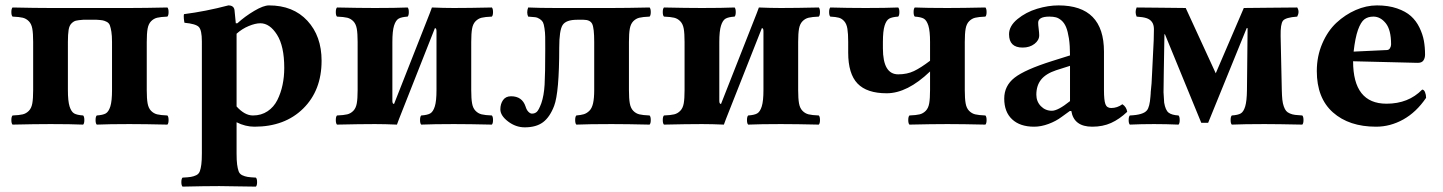

<svg xmlns="http://www.w3.org/2000/svg" viewBox="-20 -464 5396 718"><path d="M26.9 2Q22.5 -2.4 22.5 -15.1Q22.5 -27.8 26.9 -32.2Q52.2 -33.2 65.2 -36.4Q78.1 -39.6 87.9 -49.6Q97.7 -59.6 100.8 -77.4Q104 -95.2 104 -127V-307.1Q104 -338.9 100.8 -356.7Q97.7 -374.5 87.9 -384.5Q78.1 -394.5 65.2 -397.7Q52.2 -400.9 26.9 -401.9Q22.5 -406.2 22.5 -418.9Q22.5 -431.6 26.9 -436Q112.8 -434.1 168.9 -434.1H463.9Q520 -434.1 606 -436Q610.4 -431.6 610.4 -418.9Q610.4 -406.2 606 -401.9Q580.6 -400.9 567.6 -397.7Q554.7 -394.5 544.9 -384.5Q535.2 -374.5 532 -356.7Q528.8 -338.9 528.8 -307.1V-127Q528.8 -95.2 532 -77.4Q535.2 -59.6 544.9 -49.6Q554.7 -39.6 567.6 -36.4Q580.6 -33.2 606 -32.2Q610.4 -27.8 610.4 -15.1Q610.4 -2.4 606 2Q522 0 463.9 0Q387.7 0 341.8 2Q337.4 -2.4 337.4 -15.1Q337.4 -27.8 341.8 -32.2Q364.7 -33.7 375.5 -39.8Q386.2 -45.9 392.6 -65.9Q398.9 -85.9 398.9 -127V-307.1Q398.9 -330.6 396.5 -345.5Q394 -360.4 390.9 -369.1Q387.7 -377.9 379.2 -382.3Q370.6 -386.7 363.8 -387.9Q356.9 -389.2 341.8 -390.1H291Q272.5 -388.7 264.2 -386.7Q255.9 -384.8 247.6 -376.7Q239.3 -368.7 236.6 -352.3Q233.9 -335.9 233.9 -307.1V-127Q233.9 -85.9 240.2 -65.9Q246.6 -45.9 257.3 -39.8Q268.1 -33.7 291 -32.2Q295.4 -27.8 295.4 -15.1Q295.4 -2.4 291 2Q245.1 0 168.9 0Q110.8 0 26.9 2Z M864.7 -337.9V-65.9Q895 -32.2 925.8 -32.2Q957 -32.2 980.5 -47.9Q1003.9 -63.5 1017.1 -89.8Q1030.3 -116.2 1036.6 -146.5Q1043 -176.8 1043 -210Q1043 -291.5 1015.9 -334.2Q988.8 -377 953.6 -377Q935.1 -377 910.2 -366.7Q885.3 -356.4 864.7 -337.9ZM662.6 233.9Q658.2 229.5 658.2 217Q658.2 204.6 662.6 200.2Q683.6 199.2 693.8 197.5Q704.1 195.8 713.9 191.2Q723.6 186.5 727.3 176.3Q731 166 732.9 150.9Q734.9 135.7 734.9 109.9V-309.1Q734.9 -351.6 723.4 -363.3Q711.9 -375 669.9 -378.9Q668.5 -383.8 667.5 -395Q666.5 -406.2 668 -411.1Q749 -421.4 834 -443.8Q854 -443.8 856.9 -426.8Q860.8 -391.1 861.8 -377H867.7Q896 -402.8 930.7 -423.3Q965.3 -443.8 985.8 -443.8Q1076.2 -443.8 1129.4 -386.5Q1182.6 -329.1 1182.6 -236.8Q1182.6 -126 1113.8 -58.1Q1044.9 9.8 931.6 9.8Q897.5 9.8 864.7 -6.8V109.9Q864.7 135.7 866.7 150.9Q868.7 166 872.3 176.3Q876 186.5 885.7 191.2Q895.5 195.8 905.8 197.5Q916 199.2 937 200.2Q941.4 204.6 941.4 217Q941.4 229.5 937 233.9Q914.6 233.4 868.4 232.9Q822.3 232.4 799.8 231.9Q746.6 231.9 662.6 233.9Z M1453.6 -75.2 1587.4 -415Q1588.9 -418.9 1591.3 -425.5Q1593.8 -432.1 1595.2 -436Q1639.2 -434.1 1677.2 -434.1Q1733.4 -434.1 1819.3 -436Q1823.7 -431.6 1823.7 -418.9Q1823.7 -406.2 1819.3 -401.9Q1793.9 -400.9 1781 -397.7Q1768.1 -394.5 1758.3 -384.5Q1748.5 -374.5 1745.4 -356.7Q1742.2 -338.9 1742.2 -307.1V-127Q1742.2 -95.2 1745.4 -77.4Q1748.5 -59.6 1758.3 -49.6Q1768.1 -39.6 1781 -36.4Q1793.9 -33.2 1819.3 -32.2Q1823.7 -27.8 1823.7 -15.1Q1823.7 -2.4 1819.3 2Q1735.4 0 1677.2 0Q1601.1 0 1555.2 2Q1550.8 -2.4 1550.8 -15.1Q1550.8 -27.8 1555.2 -32.2Q1578.1 -33.7 1588.9 -39.8Q1599.6 -45.9 1606 -65.9Q1612.3 -85.9 1612.3 -127V-347.2Q1612.3 -358.9 1606.4 -358.9L1472.2 -19Q1470.7 -15.1 1468.3 -8.5Q1465.8 -2 1464.4 2Q1420.4 0 1382.3 0Q1326.2 0 1240.2 2Q1235.8 -2.4 1235.8 -15.1Q1235.8 -27.8 1240.2 -32.2Q1265.6 -33.2 1278.6 -36.4Q1291.5 -39.6 1301.3 -49.6Q1311 -59.6 1314.2 -77.4Q1317.4 -95.2 1317.4 -127V-307.1Q1317.4 -338.9 1314.2 -356.7Q1311 -374.5 1301.3 -384.5Q1291.5 -394.5 1278.6 -397.7Q1265.6 -400.9 1240.2 -401.9Q1235.8 -406.2 1235.8 -418.9Q1235.8 -431.6 1240.2 -436Q1324.2 -434.1 1382.3 -434.1Q1458.5 -434.1 1504.4 -436Q1508.8 -431.6 1508.8 -418.9Q1508.8 -406.2 1504.4 -401.9Q1481.4 -400.4 1470.7 -394.3Q1460 -388.2 1453.6 -368.2Q1447.3 -348.1 1447.3 -307.1V-86.9Q1447.3 -75.2 1453.6 -75.2Z M1851.1 -55.2Q1851.1 -75.2 1861.1 -89.6Q1871.1 -104 1891.1 -104Q1932.6 -104 1945.3 -65.9Q1949.2 -52.7 1956.1 -45.9Q1962.9 -39.1 1969.2 -39.1Q1980.5 -39.1 1987.8 -46.1Q1995.1 -53.2 2004.4 -78.1Q2014.2 -106.4 2016.6 -147.5Q2019 -188.5 2019 -278.8Q2019 -310.1 2018.8 -326.2Q2018.6 -342.3 2016.1 -358.4Q2013.7 -374.5 2010.3 -380.9Q2006.8 -387.2 1998.8 -392.8Q1990.7 -398.4 1981.2 -399.7Q1971.7 -400.9 1955.1 -401.9Q1948.2 -417 1955.1 -436Q1997.1 -434.1 2058.1 -434.1H2267.1Q2323.2 -434.1 2409.2 -436Q2413.6 -431.6 2413.6 -418.9Q2413.6 -406.2 2409.2 -401.9Q2383.8 -400.9 2370.8 -397.7Q2357.9 -394.5 2348.1 -384.5Q2338.4 -374.5 2335.2 -356.7Q2332 -338.9 2332 -307.1V-127Q2332 -95.2 2335.2 -77.4Q2338.4 -59.6 2348.1 -49.6Q2357.9 -39.6 2370.8 -36.4Q2383.8 -33.2 2409.2 -32.2Q2413.6 -27.8 2413.6 -15.1Q2413.6 -2.4 2409.2 2Q2325.2 0 2267.1 0Q2181.2 0 2135.3 2Q2130.9 -2.4 2130.9 -15.1Q2130.9 -27.8 2135.3 -32.2Q2152.8 -33.7 2163.3 -36.9Q2173.8 -40 2183.6 -49.3Q2193.4 -58.6 2197.8 -77.6Q2202.1 -96.7 2202.1 -127V-307.1Q2202.1 -358.9 2194.6 -374.5Q2187 -390.1 2162.1 -390.1H2138.2Q2096.7 -390.1 2084 -370.4Q2071.3 -350.6 2071.3 -286.1Q2071.3 -118.2 2052.2 -67.9Q2036.1 -25.9 2010.5 -6.8Q1984.9 12.2 1942.4 12.2Q1908.7 12.2 1879.9 -9.8Q1851.1 -31.7 1851.1 -55.2Z M2676.3 -75.2 2810.1 -415Q2811.5 -418.9 2814 -425.5Q2816.4 -432.1 2817.9 -436Q2861.8 -434.1 2899.9 -434.1Q2956.1 -434.1 3042 -436Q3046.4 -431.6 3046.4 -418.9Q3046.4 -406.2 3042 -401.9Q3016.6 -400.9 3003.7 -397.7Q2990.7 -394.5 2981 -384.5Q2971.2 -374.5 2968 -356.7Q2964.8 -338.9 2964.8 -307.1V-127Q2964.8 -95.2 2968 -77.4Q2971.2 -59.6 2981 -49.6Q2990.7 -39.6 3003.7 -36.4Q3016.6 -33.2 3042 -32.2Q3046.4 -27.8 3046.4 -15.1Q3046.4 -2.4 3042 2Q2958 0 2899.9 0Q2823.7 0 2777.8 2Q2773.4 -2.4 2773.4 -15.1Q2773.4 -27.8 2777.8 -32.2Q2800.8 -33.7 2811.5 -39.8Q2822.3 -45.9 2828.6 -65.9Q2835 -85.9 2835 -127V-347.2Q2835 -358.9 2829.1 -358.9L2694.8 -19Q2693.4 -15.1 2690.9 -8.5Q2688.5 -2 2687 2Q2643.1 0 2605 0Q2548.8 0 2462.9 2Q2458.5 -2.4 2458.5 -15.1Q2458.5 -27.8 2462.9 -32.2Q2488.3 -33.2 2501.2 -36.4Q2514.2 -39.6 2523.9 -49.6Q2533.7 -59.6 2536.9 -77.4Q2540 -95.2 2540 -127V-307.1Q2540 -338.9 2536.9 -356.7Q2533.7 -374.5 2523.9 -384.5Q2514.2 -394.5 2501.2 -397.7Q2488.3 -400.9 2462.9 -401.9Q2458.5 -406.2 2458.5 -418.9Q2458.5 -431.6 2462.9 -436Q2546.9 -434.1 2605 -434.1Q2681.2 -434.1 2727.1 -436Q2731.4 -431.6 2731.4 -418.9Q2731.4 -406.2 2727.1 -401.9Q2704.1 -400.4 2693.4 -394.3Q2682.6 -388.2 2676.3 -368.2Q2669.9 -348.1 2669.9 -307.1V-86.9Q2669.9 -75.2 2676.3 -75.2Z M3151.9 -267.1V-307.1Q3151.9 -338.4 3148.9 -356.4Q3146 -374.5 3137.2 -384.5Q3128.4 -394.5 3117.2 -397.7Q3106 -400.9 3085 -401.9Q3080.6 -406.2 3080.6 -418.9Q3080.6 -431.6 3085 -436Q3149.4 -434.1 3216.8 -434.1Q3293 -434.1 3338.9 -436Q3343.3 -431.6 3343.3 -418.9Q3343.3 -406.2 3338.9 -401.9Q3315.9 -400.4 3305.2 -394.3Q3294.4 -388.2 3288.1 -368.2Q3281.7 -348.1 3281.7 -307.1V-283.2Q3281.7 -186 3338.9 -186Q3372.1 -186 3397.7 -198.2Q3423.3 -210.4 3458 -236.8V-307.1Q3458 -348.1 3451.7 -368.2Q3445.3 -388.2 3434.6 -394.3Q3423.8 -400.4 3400.9 -401.9Q3396.5 -406.2 3396.5 -418.9Q3396.5 -431.6 3400.9 -436Q3444.8 -434.1 3522.9 -434.1Q3579.1 -434.1 3665 -436Q3669.4 -431.6 3669.4 -418.9Q3669.4 -406.2 3665 -401.9Q3639.6 -400.9 3626.7 -397.7Q3613.8 -394.5 3604 -384.5Q3594.2 -374.5 3591.1 -356.7Q3587.9 -338.9 3587.9 -307.1V-127Q3587.9 -95.2 3591.1 -77.4Q3594.2 -59.6 3604 -49.6Q3613.8 -39.6 3626.7 -36.4Q3639.6 -33.2 3665 -32.2Q3669.4 -27.8 3669.4 -15.1Q3669.4 -2.4 3665 2Q3579.1 0 3522.9 0Q3464.8 0 3380.9 2Q3376.5 -2.4 3376.5 -15.1Q3376.5 -27.8 3380.9 -32.2Q3406.2 -33.2 3419.2 -36.4Q3432.1 -39.6 3441.9 -49.6Q3451.7 -59.6 3454.8 -77.4Q3458 -95.2 3458 -127V-196.8Q3373 -115.2 3295.9 -115.2Q3221.7 -115.2 3186.8 -151.6Q3151.9 -188 3151.9 -267.1Z M3981.4 -85.9V-217.8L3929.2 -201.2Q3891.1 -188.5 3873.3 -166.3Q3855.5 -144 3855.5 -109.9Q3855.5 -84.5 3872.3 -67.1Q3889.2 -49.8 3913.6 -49.8Q3936.5 -49.8 3981.4 -85.9ZM3986.3 -48.8H3980.5L3950.2 -26.9Q3928.7 -10.7 3900.9 -0.5Q3873 9.8 3847.2 9.8Q3794.4 9.8 3764.9 -17.8Q3735.4 -45.4 3735.4 -95.2Q3735.4 -143.1 3773.9 -173.3Q3812.5 -203.6 3914.6 -235.8L3981.4 -256.8Q3981.4 -293.9 3977.3 -320.6Q3973.1 -347.2 3966.6 -362.8Q3960 -378.4 3949.5 -387.5Q3939 -396.5 3928.7 -399.2Q3918.5 -401.9 3904.3 -401.9Q3862.3 -401.9 3862.3 -378.9Q3862.3 -371.1 3864.3 -355.5Q3866.2 -339.8 3866.2 -332Q3866.2 -313.5 3848.4 -299.8Q3830.6 -286.1 3804.2 -286.1Q3753.4 -286.1 3753.4 -335.9Q3753.4 -366.7 3784.9 -392.6Q3816.4 -418.5 3858.2 -431.2Q3899.9 -443.8 3938.5 -443.8Q4108.4 -443.8 4108.4 -271V-127Q4108.4 -88.9 4113.8 -74.5Q4119.1 -60.1 4135.3 -60.1Q4158.2 -60.1 4177.2 -74.2Q4192.4 -64.5 4195.3 -45.9Q4166 -18.1 4135 -4.2Q4104 9.8 4064.5 9.8Q3996.1 9.8 3986.3 -48.8Z M4205.1 2Q4200.7 -2.4 4200.7 -15.1Q4200.7 -27.8 4205.1 -32.2Q4255.4 -34.2 4269 -51.3Q4279.3 -63.5 4282.2 -103Q4282.7 -107.4 4283.2 -116.2V-119.1Q4287.1 -151.9 4288.1 -186L4294.4 -314Q4295.4 -339.4 4295.2 -355.7Q4294.9 -372.1 4287.8 -381.8Q4280.8 -391.6 4267.8 -396Q4254.9 -400.4 4230.5 -401.9Q4223.1 -418.9 4230.5 -436Q4260.7 -435.5 4322.3 -435.1Q4383.8 -434.6 4414.1 -434.1L4526.4 -189.9L4631.3 -434.1Q4664.6 -434.6 4731 -435.1Q4797.4 -435.5 4831.1 -436Q4840.8 -420.4 4831.1 -401.9Q4787.6 -398.9 4777.8 -386.5Q4768.1 -374 4769 -329.1L4773.4 -127Q4773.9 -105.5 4775.4 -91.3Q4776.9 -77.1 4780.8 -66.2Q4784.7 -55.2 4789.6 -49.3Q4794.4 -43.5 4803.7 -39.6Q4813 -35.6 4823.2 -34.4Q4833.5 -33.2 4850.1 -32.2Q4854.5 -27.8 4854.5 -15.1Q4854.5 -2.4 4850.1 2Q4756.3 0 4708.5 0Q4632.3 0 4586.4 2Q4582 -2.4 4582 -15.1Q4582 -27.8 4586.4 -32.2Q4609.4 -33.7 4619.9 -39.8Q4630.4 -45.9 4636.5 -65.9Q4642.6 -85.9 4643.1 -127L4645.5 -358.9H4642.1L4498 -4.9H4472.2L4336.4 -335.9H4334.5L4332 -189Q4332 -172.4 4331.5 -149.2Q4331.1 -126 4331.1 -119.1Q4333 -85 4333.5 -80.1Q4338.4 -51.8 4350.1 -42.7Q4361.8 -33.7 4387.2 -32.2Q4391.6 -27.8 4391.6 -15.1Q4391.6 -2.4 4387.2 2Q4341.3 0 4295.4 0Q4247.1 0 4205.1 2Z M5042 -271 5167 -276.9Q5174.3 -277.3 5178.2 -284.2Q5182.1 -291 5182.1 -297.9Q5182.1 -352.5 5162.1 -377.2Q5142.1 -401.9 5116.2 -401.9Q5095.2 -401.9 5082 -391.6Q5068.8 -381.3 5058.3 -352.3Q5047.9 -323.2 5042 -271ZM5298.3 -128.9Q5305.2 -128.9 5309.1 -119.1Q5313 -109.4 5313 -98.1Q5276.4 -44.4 5227.8 -17.3Q5179.2 9.8 5126 9.8Q5024.9 9.8 4964.6 -43.7Q4904.3 -97.2 4904.3 -198.2Q4904.3 -253.4 4924.6 -300.8Q4944.8 -348.1 4977.5 -378.7Q5010.3 -409.2 5049.8 -426.5Q5089.4 -443.8 5129.4 -443.8Q5171.9 -443.8 5204.3 -432.6Q5236.8 -421.4 5256.3 -403.8Q5275.9 -386.2 5288.1 -361.1Q5300.3 -335.9 5304.7 -311.8Q5309.1 -287.6 5309.1 -259.8Q5309.1 -246.6 5302.7 -237.5Q5296.4 -228.5 5280.3 -229L5040 -234.9Q5040 -76.2 5165 -76.2Q5247.1 -76.2 5298.3 -128.9Z"/></svg>

Font: Common Serif
Style: Bold
Weight: 700
Designer: Philipp H. Poll, Khaled Hosny
Foundry: Stefan Peev, Context Ltd.
Version: Version 1.026